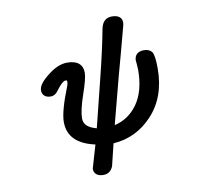

<svg xmlns="http://www.w3.org/2000/svg" viewBox="-90 -818 1180 1064"><g transform="rotate(-10 500.0 -286.5)"><path d="M355 98 393 -32Q242 -65 242 -185Q242 -244 294 -375Q300 -390 300 -400Q300 -407 298.5 -408.5Q297 -410 291 -410Q274 -410 241 -366Q222 -337 196 -337Q173 -337 160.5 -348.5Q148 -360 148 -380Q148 -414 206 -459Q264 -506 317 -506Q360 -506 382 -487.5Q404 -469 404 -434Q404 -402 374 -316Q345 -231 345 -187Q345 -162 362 -145.5Q379 -129 416 -119L481 -380Q523 -548 543 -657Q555 -715 605 -715Q633 -715 647.5 -703.5Q662 -692 662 -670L660 -657L617 -496L588 -390L517 -119Q596 -137 646 -206Q698 -279 698 -399L696 -433L694 -450Q694 -474 708 -487Q722 -500 748 -500Q779 -500 794 -479Q806 -457 806 -387Q806 -226 712 -126Q621 -29 493 -21L463 102Q456 121 442 131.5Q428 142 408 142Q383 142 369 130.5Q355 119 355 98Z"/></g></svg>

Font: 寒蝉全圆体 Bold
Style: Regular
Weight: 700
Designer: Warren2060
      Designed by Motoya company      

      [Varela Round]
      Joe Prince(Latin component); Avraham Cornf
Foundry: ChillType
Version: Version 3.200